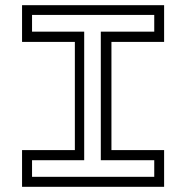

<svg xmlns="http://www.w3.org/2000/svg" viewBox="-20 -720 718 740"><path d="M65 0V-141.5H268.5V-558.5H65V-700H612.5V-558.5H409.5V-141.5H612.5V0ZM103.5 -38.5H574.5V-102.5H368.5V-598H574.5V-662.5H103.5V-598H304.5V-102.5H103.5Z"/></svg>

Font: Tourney Expanded
Style: Regular
Weight: 400
Width: 7
Designer: Tyler Finck
Foundry: Etcetera Type Co
Version: Version 1.010; ttfautohint (v1.8.3)